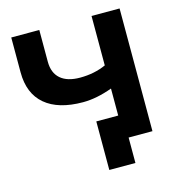

<svg xmlns="http://www.w3.org/2000/svg" viewBox="-121 -806 986 1058"><g transform="rotate(-15 372.0 -277.5)"><path d="M657 -700V0H521V145H372V-132H497V-286Q407 -253 330 -253Q189 -253 114 -316.5Q39 -380 39 -501V-700H199V-519Q199 -455 237.5 -421.5Q276 -388 349 -388Q430 -388 497 -418V-700Z"/></g></svg>

Font: Montserrat Alternates
Style: Bold
Weight: 700
Designer: Julieta Ulanovsky
Foundry: Julieta Ulanovsky
Version: Version 7.200